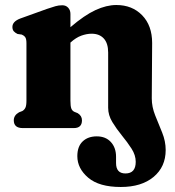

<svg xmlns="http://www.w3.org/2000/svg" viewBox="-20 -511 698 766"><path d="M411.5 -81V-301.5Q411.5 -338.5 394 -357.5Q376.5 -376.5 345.5 -376.5Q326 -376.5 304.5 -368.8Q283 -361 261.5 -341.5L261 -341V-109.5Q261 -87.5 264.5 -78.2Q268 -69 276.5 -65L290 -59.5Q307 -49 307 -31Q307 0 274.5 0H71Q35 0 35 -31Q35 -51 56 -63L69 -68Q77 -72.5 81.2 -81Q85.5 -89.5 85.5 -109.5V-338.5Q85.5 -356 80.5 -362.8Q75.5 -369.5 67 -373L50 -375.5Q40.5 -380 35 -386.2Q29.5 -392.5 29.5 -403.5Q29.5 -425 60.5 -437L167.5 -475.5Q188 -482.5 201 -486.2Q214 -490 228.5 -490Q243 -490 252 -480.2Q261 -470.5 261 -455.5V-402.5Q317 -450.5 361 -470.8Q405 -491 444 -491Q507.5 -491 547.2 -450Q587 -409 587 -339.5L585.5 -118.5Q585.5 -84.5 599.2 -50.5Q613 -16.5 627 18Q641 52.5 641 87.5Q641 154.5 592.8 194.8Q544.5 235 462 235Q375.5 235 332 198Q288.5 161 288.5 112Q288.5 73.5 309.8 53.2Q331 33 366 33Q401.5 33 422.2 55.5Q443 78 443 114.5V139.5Q443 181 480.5 181Q521.5 181 521.5 134.5Q521.5 108 504.8 82Q488 56 466.5 29.8Q445 3.5 428.2 -24Q411.5 -51.5 411.5 -81Z"/></svg>

Font: Fraunces 9pt Soft
Style: Bold
Weight: 700
Version: Version 1.000;[b76b70a41]